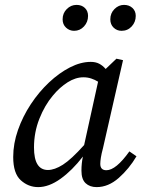

<svg xmlns="http://www.w3.org/2000/svg" viewBox="-20 -752 583 785"><path d="M119 -149Q119 -57 176 -57Q203 -57 237 -78.5Q271 -100 324 -159L381 -418Q368 -426 353 -431Q338 -436 321 -436Q289 -436 256.5 -415.5Q224 -395 196 -361Q163 -322 141 -266.5Q119 -211 119 -149ZM375 13Q347 13 330 -3Q313 -19 313 -54Q313 -85 319 -112Q275 -55 227.5 -21Q180 13 136 13Q96 13 65 -15Q34 -43 34 -110Q34 -165 53.5 -220.5Q73 -276 106 -326Q139 -376 180.5 -415Q222 -454 266 -476.5Q310 -499 351 -499Q371 -499 385.5 -491.5Q400 -484 412 -470L456 -512L483 -506L401 -146Q395 -124 392.5 -108Q390 -92 390 -82Q390 -56 415 -56Q454 -56 509 -133L538 -113Q508 -62 465.5 -24.5Q423 13 375 13ZM283 -626Q264 -626 250 -639Q236 -652 236 -673Q236 -698 253 -715Q270 -732 293 -732Q314 -732 327 -719.5Q340 -707 340 -687Q340 -662 323.5 -644Q307 -626 283 -626ZM477 -626Q458 -626 444.5 -639Q431 -652 431 -673Q431 -698 448 -715Q465 -732 487 -732Q508 -732 521.5 -719.5Q535 -707 535 -687Q535 -662 518.5 -644Q502 -626 477 -626Z"/></svg>

Font: Source Serif 4 SmText
Style: Italic
Weight: 400
Italic angle: -12°
Designer: Frank Grießhammer
Foundry: Adobe
Version: Version 4.005;hotconv 1.1.0;makeotfexe 2.6.0